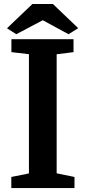

<svg xmlns="http://www.w3.org/2000/svg" viewBox="-20 -958 436 978"><path d="M63 -783.7 197.8 -855 329.1 -783.7 378.4 -814.5 249.5 -937.5H145L15.6 -814ZM37.6 0H359.4V-56.6L268.6 -75.2V-681.6L354.5 -692.4V-758.3H38.1V-692.4L127.4 -682.1V-74.7L37.6 -56.6Z"/></svg>

Font: Merriweather
Style: Bold
Weight: 700
Designer: Eben Sorkin ( eben@eyebytes.com )
Foundry: Sorkin Type Co.
Version: Version 1.003